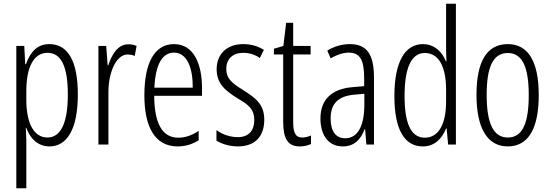

<svg xmlns="http://www.w3.org/2000/svg" viewBox="-20 -780 2971 1036"><path d="M246 -542C179 -542 143 -497 120 -434H116L111 -532H68V236H122V-19C122 -45 120 -70 119 -90H122C141 -37 181 10 247 10C342 10 400 -84 400 -270C400 -452 346 -542 246 -542ZM236 -495C313 -495 346 -416 346 -269C346 -103 301 -38 236 -38C165 -38 122 -111 122 -242V-289C122 -417 162 -495 236 -495Z M672 -541C615 -541 583 -485 564 -427H561L553 -532H511V0H565V-279C564 -383 604 -486 669 -486C683 -486 697 -483 707 -478L717 -532C702 -539 686 -541 672 -541Z M919 -542C812 -542 759 -438 759 -265C759 -102 812 10 938 10C981 10 1019 -2 1052 -23V-74C1015 -49 979 -37 942 -37C855 -37 813 -115 812 -263H1070V-305C1070 -432 1027 -542 919 -542ZM919 -496C991 -496 1021 -410 1020 -307H813C819 -435 857 -496 919 -496Z M1406 -134C1406 -218 1358 -252 1292 -294C1229 -333 1201 -357 1201 -408C1201 -463 1237 -495 1292 -495C1325 -495 1357 -485 1382 -467L1404 -511C1372 -531 1334 -542 1292 -542C1201 -542 1149 -485 1149 -407C1149 -327 1197 -290 1264 -248C1324 -213 1352 -189 1352 -133C1352 -74 1321 -40 1263 -40C1220 -40 1177 -56 1148 -78V-21C1174 -5 1215 10 1264 10C1356 10 1406 -44 1406 -134Z M1611 -38C1572 -38 1562 -67 1562 -126V-486H1656V-532H1562V-657H1524L1509 -532L1458 -517V-486H1508V-123C1508 -35 1531 10 1597 10C1622 10 1641 5 1658 -3V-49C1645 -43 1628 -38 1611 -38Z M1868 -542C1826 -542 1783 -530 1746 -507L1764 -465C1802 -487 1835 -496 1862 -496C1921 -496 1945 -459 1945 -358V-315L1884 -310C1772 -301 1709 -245 1709 -140C1709 -61 1745 10 1829 10C1895 10 1928 -31 1948 -84H1950L1957 0H1998V-360C1998 -485 1961 -542 1868 -542ZM1890 -269 1946 -274V-216C1946 -106 1913 -34 1843 -34C1793 -34 1764 -70 1764 -141C1764 -220 1804 -261 1890 -269Z M2261 10C2328 10 2366 -35 2387 -87H2390L2398 0H2440V-760H2387V-520C2387 -498 2388 -476 2389 -449H2386C2367 -499 2324 -542 2262 -542C2164 -542 2108 -444 2108 -262C2108 -85 2160 10 2261 10ZM2272 -37C2196 -37 2163 -117 2163 -262C2163 -413 2199 -494 2272 -494C2347 -494 2387 -422 2387 -295V-233C2387 -109 2346 -37 2272 -37Z M2887 -267C2887 -443 2833 -542 2720 -542C2605 -542 2551 -445 2551 -268C2551 -91 2608 10 2720 10C2833 10 2887 -90 2887 -267ZM2606 -268C2606 -416 2639 -494 2720 -494C2801 -494 2833 -413 2833 -267C2833 -112 2798 -38 2720 -38C2641 -38 2606 -117 2606 -268Z"/></svg>

Font: Noto Sans Devanagari ExtraCondensed Light
Style: Regular
Weight: 300
Width: 2
Designer: Jelle Bosma - Monotype Design Team
Foundry: Monotype Imaging Inc.
Version: Version 2.004